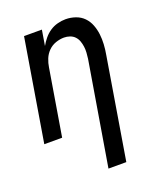

<svg xmlns="http://www.w3.org/2000/svg" viewBox="-138 -617 775 920"><g transform="rotate(-20 250.0 -156.5)"><path d="M255 215 343 -313Q345 -328 346 -343.5Q347 -359 345 -374Q343 -389 338 -403Q333 -417 323 -427.5Q313 -438 298.5 -443Q284 -448 269 -448Q248 -448 226.5 -440.5Q205 -433 189 -417Q173 -401 164.5 -380Q156 -359 153 -338L97 0H6L92 -520H183L170 -441Q180 -459 194 -476Q208 -493 226 -505Q244 -517 265 -522.5Q286 -528 306 -528Q332 -528 356.5 -519.5Q381 -511 398 -493.5Q415 -476 424 -452.5Q433 -429 436 -404Q439 -379 437.5 -352.5Q436 -326 431 -299L346 215Z"/></g></svg>

Font: Iosevka Medium Oblique
Style: Regular
Weight: 500
Italic angle: -9°
Monospace: yes
Designer: Belleve Invis
Foundry: Belleve Invis
Version: Version 32.5.0; ttfautohint (v1.8.4)